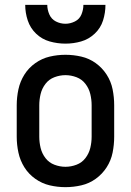

<svg xmlns="http://www.w3.org/2000/svg" viewBox="-20 -764 540 792"><path d="M250 -584Q283 -584 314.5 -593Q346 -602 370.5 -625Q395 -648 405 -679.5Q415 -711 415 -744H324Q324 -724 316 -704.5Q308 -685 289 -675.5Q270 -666 250 -666Q229 -666 210.5 -675.5Q192 -685 183.5 -704.5Q175 -724 175 -744H84Q84 -711 94.5 -679.5Q105 -648 129 -625Q153 -602 185 -593Q217 -584 250 -584ZM250 8Q283 8 315.5 0.5Q348 -7 375 -26.5Q402 -46 420 -74Q438 -102 444.5 -134.5Q451 -167 451 -200V-330Q451 -363 444.5 -395.5Q438 -428 420 -456Q402 -484 375 -503.5Q348 -523 315.5 -530.5Q283 -538 250 -538Q217 -538 185 -530.5Q153 -523 125.5 -503.5Q98 -484 80.5 -456Q63 -428 56 -395.5Q49 -363 49 -330V-200Q49 -167 56 -134.5Q63 -102 80.5 -74Q98 -46 125.5 -26.5Q153 -7 185 0.5Q217 8 250 8ZM250 -76Q227 -76 204.5 -84.5Q182 -93 167.5 -112Q153 -131 147.5 -154Q142 -177 142 -200V-330Q142 -353 147.5 -376Q153 -399 167.5 -418Q182 -437 204.5 -445.5Q227 -454 250 -454Q273 -454 295.5 -445.5Q318 -437 332.5 -418Q347 -399 352.5 -376Q358 -353 358 -330V-200Q358 -177 352.5 -154Q347 -131 332.5 -112Q318 -93 295.5 -84.5Q273 -76 250 -76Z"/></svg>

Font: Iosevka SS08 Medium
Style: Regular
Weight: 500
Monospace: yes
Designer: Belleve Invis
Foundry: Belleve Invis
Version: Version 3.4.3; ttfautohint (v1.8.3)